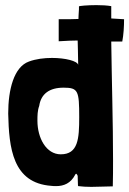

<svg xmlns="http://www.w3.org/2000/svg" viewBox="-20 -728 504 749"><path d="M464 -653 414 -656V-704C398 -707 376 -708 356 -708C321 -708 288 -705 288 -703V-692C287 -674 286 -663 286 -654C268 -653 244 -653 209 -653V-567C242 -569 266 -570 283 -570C284 -548 284 -518 285 -475C282 -490 235 -502 183 -502C152 -502 120 -498 93 -488C34 -467 12 -378 12 -285C15 -151 29 -14 180 -3C186 -2 193 -2 199 -2C229 -2 256 -13 273 -46C277 -54 280 -49 283 -42C283 -27 284 -22 284 -9C284 -6 284 -3 285 -2C300 0 318 1 336 1C365 1 395 -1 420 -1C421 -34 421 -69 421 -104C421 -249 416 -407 414 -566H457C462 -592 464 -624 464 -653ZM217 -126C160 -126 126 -190 126 -257C126 -276 126 -296 133 -315C140 -362 173 -386 228 -386C285 -386 289 -374 289 -271C289 -187 285 -126 217 -126Z"/></svg>

Font: HEYCLAY
Style: Regular
Weight: 400
Designer: Marcelo Magalhaes
Foundry: Marcelo Magalhães
Version: Version 1.300;hotconv 1.0.109;makeotfexe 2.5.65596